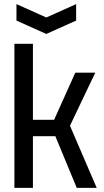

<svg xmlns="http://www.w3.org/2000/svg" viewBox="-20 -913 505 933"><path d="M50 0V-700H140V-331H243L346 -560H443L320 -302L450 0H353L249 -251H140V0ZM350 -893V-813L205 -748L60 -813V-893L205 -828Z"/></svg>

Font: Tektur SemiCondensed
Style: Regular
Weight: 400
Width: 4
Designer: Adam Jagosz
Foundry: Adam Jagosz
Version: Version 1.005;gftools[0.9.30]